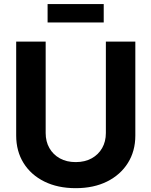

<svg xmlns="http://www.w3.org/2000/svg" viewBox="-20 -937 763 967"><path d="M361.3 10.7Q271 10.7 203.4 -22.7Q135.7 -56.2 98.6 -116Q61.5 -175.8 61.5 -254.4V-727.5H210V-267.1Q210 -224.1 228.8 -191.2Q247.6 -158.2 281.5 -139.4Q315.4 -120.6 361.3 -120.6Q407.2 -120.6 441.4 -139.4Q475.6 -158.2 494.4 -191.2Q513.2 -224.1 513.2 -267.1V-727.5H661.6V-254.4Q661.6 -175.8 624 -116Q586.4 -56.2 519 -22.7Q451.7 10.7 361.3 10.7ZM502.4 -916.5V-823.7H219.7V-916.5Z"/></svg>

Font: Inter 20pt
Style: Bold
Weight: 700
Version: Version 4.001;git-66647c0bb